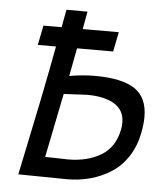

<svg xmlns="http://www.w3.org/2000/svg" viewBox="-48 -668 614 714"><g transform="rotate(5 259.0 -311.0)"><path d="M171.4 -625Q171.9 -625 179 -625.2Q186 -625.5 191.9 -625.5Q203.1 -625.5 224.6 -625.2Q246.1 -625 250 -625Q242.7 -583.5 237.8 -559.1H372.6L357.9 -485.8H223.1L203.1 -380.9Q253.9 -389.6 297.9 -389.6Q399.4 -389.6 447.3 -357.9Q495.1 -326.2 495.1 -253.4Q495.1 -227.5 488.3 -191.9Q478.5 -142.6 453.6 -104.5Q428.7 -66.4 393.1 -43.5Q357.4 -20.5 315.4 -9Q273.4 2.4 227.1 2.4Q205.1 2.4 140.6 1.2Q76.2 0 46.4 0Q52.7 -31.7 79.3 -158Q106 -284.2 128.4 -400.4Q129.9 -407.2 144.5 -485.8H76.7L91.3 -559.1H159.2Q162.1 -573.7 166 -596.2Q169.9 -618.7 171.4 -625ZM275.4 -316.9 188.5 -312.5Q179.2 -267.1 168 -210.9Q156.7 -154.8 150.1 -122.1Q143.6 -89.4 140.1 -73.2Q168.5 -73.2 188.7 -72.3Q209 -71.3 225.1 -71.3Q297.9 -71.3 348.6 -101.8Q399.4 -132.3 412.6 -199.7Q415 -211.4 415 -225.1Q415 -271.5 377.7 -294.2Q340.3 -316.9 275.4 -316.9Z"/></g></svg>

Font: Fantasque Sans Mono
Style: Italic
Weight: 400
Italic angle: -11°
Monospace: yes
Designer: Jany Belluz
Version: Version 1.8.0 ; ttfautohint (v1.8.2)